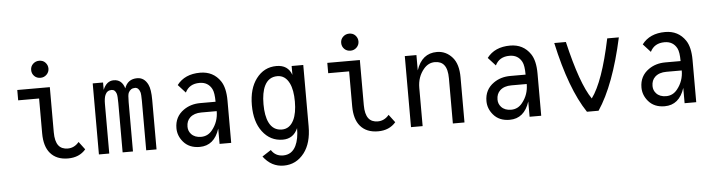

<svg xmlns="http://www.w3.org/2000/svg" viewBox="-53 -992 5379 1446"><g transform="rotate(-5 2636.5 -268.5)"><path d="M273.4 -742.2Q302.2 -742.2 319.3 -724.6Q338.9 -704.6 338.9 -677.7Q338.9 -650.9 319.3 -631.8Q300.3 -613.3 273.4 -613.3Q245.6 -613.3 227.5 -630.9Q208 -649.9 208 -677.7Q208 -705.6 227.5 -723.9Q247.1 -742.2 273.4 -742.2ZM561.5 -47.4Q512.7 9.8 427.2 9.8Q340.3 9.8 293.5 -44.9Q249 -96.7 249 -195.8V-459H90.8V-537.1H336.9V-195.8Q336.9 -127.4 361.8 -95.2Q385.3 -64.9 432.1 -64.9Q481.4 -64.9 516.6 -106.9Z M661.1 0V-537.1H739.3V-481.4Q766.1 -546.9 820.3 -546.9Q882.3 -546.9 902.3 -478.5Q925.8 -546.9 997.6 -546.9Q1051.8 -546.9 1079.1 -490.2Q1096.7 -454.6 1096.7 -373.5V0H1018.6V-373.5Q1018.6 -424.3 1013.7 -439.9Q1002.4 -475.6 975.1 -475.6Q941.4 -475.6 925.8 -443.8Q918.5 -429.2 918.5 -373.5V0H840.3V-373.5Q840.3 -426.3 835 -443.4Q824.7 -475.6 797.9 -475.6Q763.7 -475.6 749.5 -442.4Q739.3 -418.9 739.3 -373.5V0Z M1661.1 0H1573.2V-115.7Q1532.7 9.8 1422.4 9.8Q1343.3 9.8 1299.3 -42Q1259.8 -88.4 1259.8 -146Q1259.8 -232.4 1328.6 -280.8Q1382.3 -318.8 1455.6 -318.8H1570.8Q1570.8 -387.2 1555.7 -416Q1526.9 -470.7 1462.4 -470.7Q1384.8 -470.7 1354 -407.2L1297.9 -468.8Q1356.9 -546.9 1473.6 -546.9Q1572.8 -546.9 1626.5 -467.8Q1661.1 -416.5 1661.1 -319.3ZM1573.2 -247.6Q1516.6 -247.6 1457 -247.6Q1402.3 -247.6 1371.1 -218.8Q1343.8 -193.4 1343.8 -149.9Q1343.8 -117.2 1365.2 -93.8Q1391.6 -64.9 1439.9 -64.9Q1491.2 -64.9 1524.4 -106.9Q1573.2 -167.5 1573.2 -247.6Z M2050.8 -470.2Q1984.4 -470.2 1953.6 -407.2Q1928.7 -356 1928.7 -268.6Q1928.7 -181.2 1953.6 -129.9Q1984.4 -66.9 2050.8 -66.9Q2110.4 -66.9 2141.1 -129.9Q2166 -181.2 2166 -268.6Q2166 -356 2141.1 -407.2Q2110.4 -470.2 2050.8 -470.2ZM1886.7 123 1953.6 79.6Q1984.4 128.4 2043 128.4Q2109.4 128.4 2140.1 65.4Q2165 14.2 2165 -67.4Q2131.3 9.8 2050.8 9.8Q1956.5 9.8 1897.5 -68.4Q1840.8 -143.1 1840.8 -268.6Q1840.8 -394 1897.5 -468.8Q1956.5 -546.9 2050.8 -546.9Q2137.7 -546.9 2165 -469.7V-537.1H2252.9V-73.2Q2252.9 53.2 2196.3 127Q2135.7 205.1 2041.5 205.1Q1947.8 205.1 1886.7 123Z M2617.2 -742.2Q2646 -742.2 2663.1 -724.6Q2682.6 -704.6 2682.6 -677.7Q2682.6 -650.9 2663.1 -631.8Q2644 -613.3 2617.2 -613.3Q2589.4 -613.3 2571.3 -630.9Q2551.8 -649.9 2551.8 -677.7Q2551.8 -705.6 2571.3 -723.9Q2590.8 -742.2 2617.2 -742.2ZM2905.3 -47.4Q2856.4 9.8 2771 9.8Q2684.1 9.8 2637.2 -44.9Q2592.8 -96.7 2592.8 -195.8V-459H2434.6V-537.1H2680.7V-195.8Q2680.7 -127.4 2705.6 -95.2Q2729 -64.9 2775.9 -64.9Q2825.2 -64.9 2860.4 -106.9Z M3020.5 0V-537.1H3108.4V-421.4Q3149.9 -546.9 3263.2 -546.9Q3332.5 -546.9 3380.4 -492.2Q3424.8 -441.4 3424.8 -341.3V0H3336.9V-341.3Q3336.9 -410.2 3312 -441.9Q3288.6 -472.2 3241.7 -472.2Q3192.4 -472.2 3157.2 -430.2Q3108.4 -372.1 3108.4 -289.1V0Z M4004.9 0H3917V-115.7Q3876.5 9.8 3766.1 9.8Q3687 9.8 3643.1 -42Q3603.5 -88.4 3603.5 -146Q3603.5 -232.4 3672.4 -280.8Q3726.1 -318.8 3799.3 -318.8H3914.6Q3914.6 -387.2 3899.4 -416Q3870.6 -470.7 3806.2 -470.7Q3728.5 -470.7 3697.8 -407.2L3641.6 -468.8Q3700.7 -546.9 3817.4 -546.9Q3916.5 -546.9 3970.2 -467.8Q4004.9 -416.5 4004.9 -319.3ZM3917 -247.6Q3860.4 -247.6 3800.8 -247.6Q3746.1 -247.6 3714.8 -218.8Q3687.5 -193.4 3687.5 -149.9Q3687.5 -117.2 3709 -93.8Q3735.4 -64.9 3783.7 -64.9Q3835 -64.9 3868.2 -106.9Q3917 -167.5 3917 -247.6Z M4350.6 0Q4227.5 -183.6 4150.4 -537.1H4238.3Q4313.5 -214.8 4395.5 -96.7Q4483.4 -214.8 4550.8 -537.1H4638.7Q4561.5 -183.6 4438.5 0Z M5176.8 0H5088.9V-115.7Q5048.3 9.8 4938 9.8Q4858.9 9.8 4814.9 -42Q4775.4 -88.4 4775.4 -146Q4775.4 -232.4 4844.2 -280.8Q4897.9 -318.8 4971.2 -318.8H5086.4Q5086.4 -387.2 5071.3 -416Q5042.5 -470.7 4978 -470.7Q4900.4 -470.7 4869.6 -407.2L4813.5 -468.8Q4872.6 -546.9 4989.3 -546.9Q5088.4 -546.9 5142.1 -467.8Q5176.8 -416.5 5176.8 -319.3ZM5088.9 -247.6Q5032.2 -247.6 4972.7 -247.6Q4918 -247.6 4886.7 -218.8Q4859.4 -193.4 4859.4 -149.9Q4859.4 -117.2 4880.9 -93.8Q4907.2 -64.9 4955.6 -64.9Q5006.8 -64.9 5040 -106.9Q5088.9 -167.5 5088.9 -247.6Z"/></g></svg>

Font: Consola Mono
Style: Book
Weight: 400
Monospace: yes
Designer: Wojciech Kalinowski "wmk69" (wmk69@o2.pl)
Foundry: Wojciech Kalinowski "wmk69" (wmk69@o2.pl)
Version: Version 2.1.0